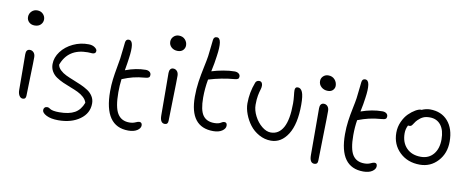

<svg xmlns="http://www.w3.org/2000/svg" viewBox="-72 -1129 3803 1551"><g transform="rotate(10 1829.5 -353.5)"><path d="M132.8 -632.8Q104.5 -632.8 86.7 -649.7Q68.8 -666.5 68.8 -691.9Q68.8 -718.8 87.6 -737.8Q106.4 -756.8 133.8 -756.8Q163.6 -756.8 181.9 -737.8Q200.2 -718.8 200.2 -693.8Q200.2 -668.9 182.4 -650.9Q164.6 -632.8 132.8 -632.8ZM141.1 -34.2Q123.5 -34.2 112.3 -52.2Q101.1 -70.3 101.1 -98.1Q101.1 -189.9 100.1 -275.1Q99.1 -360.4 99.1 -391.1Q99.1 -432.1 130.9 -432.1Q148.9 -432.1 161.6 -418.5Q174.3 -404.8 174.8 -380.9Q175.3 -349.6 171.1 -220.5Q167 -91.3 167 -63Q167 -34.2 141.1 -34.2Z M454.1 87.9Q393.1 87.9 356.4 69.3Q319.8 50.8 319.8 27.8Q319.8 15.1 327.6 7.1Q335.4 -1 349.1 -1Q356.9 -1 364 2.7Q371.1 6.3 377.7 11Q384.3 15.6 403.1 19.3Q421.9 22.9 450.2 22.9Q530.8 22.9 576.9 -3.2Q623 -29.3 645 -88.9Q638.2 -113.3 616.7 -132.8Q595.2 -152.3 567.1 -165.8Q539.1 -179.2 506.3 -191.4Q473.6 -203.6 442.6 -217.5Q411.6 -231.4 386.2 -248.5Q360.8 -265.6 345.5 -291.7Q330.1 -317.9 330.1 -351.1Q330.1 -405.8 366.7 -454.6Q403.3 -503.4 463.9 -532Q524.4 -560.5 591.3 -559.1Q621.1 -558.6 640.6 -544.9Q660.2 -531.2 660.2 -517.1Q660.2 -492.2 629.9 -492.2Q628.4 -492.2 616.5 -493.2Q604.5 -494.1 593.3 -494.1Q433.6 -494.1 383.3 -355Q387.7 -331.5 408 -312.3Q428.2 -293 456.3 -279.5Q484.4 -266.1 517.6 -253.2Q550.8 -240.2 582.8 -226.1Q614.7 -211.9 641.1 -194.6Q667.5 -177.2 683.8 -151.4Q700.2 -125.5 700.2 -92.8Q700.2 -12.2 630.6 37.8Q561 87.9 454.1 87.9Z M1024.9 71.8Q826.2 71.8 826.2 -215.8Q826.2 -267.1 832 -314.2Q837.9 -361.3 847.7 -413.8Q857.4 -466.3 860.8 -490.2Q865.7 -528.8 870.6 -574.7Q875.5 -620.6 876 -625Q879.4 -651.9 902.8 -651.9Q928.7 -651.9 934.6 -613.8Q940.4 -575.7 929.7 -502.9Q925.8 -469.7 914.1 -403.8H916Q1001.5 -436 1080.1 -436Q1099.1 -436 1111.6 -426.5Q1124 -417 1124 -400.9Q1124 -386.7 1116 -380.6Q1107.9 -374.5 1088.9 -373Q1030.3 -368.2 988.8 -357.7Q947.3 -347.2 900.9 -328.1H899.9Q893.1 -274.4 893.1 -220.2Q893.1 -97.2 924.6 -45.7Q956.1 5.9 1022 5.9Q1050.3 5.9 1071.3 -3.7Q1092.3 -13.2 1102.1 -13.2Q1112.8 -13.2 1118.9 -6.6Q1125 0 1125 12.2Q1125 36.1 1097.7 54Q1070.3 71.8 1024.9 71.8Z M1306.2 -630.9Q1275.4 -630.9 1255.1 -649.2Q1234.9 -667.5 1234.9 -694.8Q1234.9 -719.7 1252.7 -737.3Q1270.5 -754.9 1295.9 -754.9Q1328.1 -754.9 1347.2 -734.1Q1366.2 -713.4 1366.2 -686Q1366.2 -664.1 1350.8 -647.5Q1335.4 -630.9 1306.2 -630.9ZM1306.2 -32.2Q1267.1 -32.2 1267.1 -96.2Q1267.1 -204.1 1266.1 -305.2Q1265.1 -406.2 1265.1 -442.9Q1265.1 -461.9 1273.4 -473.4Q1281.7 -484.9 1296.9 -484.9Q1315.4 -484.9 1327.9 -471.4Q1340.3 -458 1340.8 -434.1Q1341.3 -397.5 1337.2 -246.1Q1333 -94.7 1333 -63Q1333 -32.2 1306.2 -32.2Z M1701.2 -43Q1507.8 -43 1507.8 -292Q1507.8 -355.5 1516.6 -415.3Q1525.4 -475.1 1538.8 -537.1Q1552.2 -599.1 1557.1 -632.8Q1561.5 -671.4 1566.7 -717Q1571.8 -762.7 1572.3 -768.1Q1575.7 -794.9 1600.1 -794.9Q1625.5 -794.9 1631.1 -756.8Q1636.7 -718.8 1626 -646Q1618.7 -587.4 1603 -516.1Q1645.5 -529.8 1696.8 -538.8Q1748 -547.9 1789.1 -547.9Q1809.6 -547.9 1822.3 -538.3Q1835 -528.8 1835 -513.2Q1835 -500 1826.9 -494.1Q1818.8 -488.3 1799.8 -486.8Q1693.8 -478 1588.9 -445.8Q1575.2 -370.6 1575.2 -295.9Q1575.2 -193.8 1605.2 -151.4Q1635.3 -108.9 1698.2 -108.9Q1716.8 -108.9 1730.5 -112.3Q1744.1 -115.7 1750 -119.9Q1755.9 -124 1763.7 -127.4Q1771.5 -130.9 1780.3 -130.9Q1801.3 -130.9 1801.3 -104Q1801.3 -80.1 1773.9 -61.5Q1746.6 -43 1701.2 -43Z M2173.8 -47.9Q2122.1 -47.9 2075.9 -73.5Q2029.8 -99.1 2000 -138.4Q1970.2 -177.7 1952.9 -223.9Q1935.5 -270 1935.5 -312Q1935.5 -401.9 1967.8 -485.8Q1970.7 -495.1 1979 -501Q1987.3 -506.8 1997.6 -506.8Q2011.7 -506.8 2019 -497.6Q2026.4 -488.3 2026.4 -472.2Q2026.4 -456.1 2020.3 -437.7Q2014.2 -419.4 2008.3 -388.9Q2002.4 -358.4 2002.4 -312Q2002.4 -267.6 2026.4 -220.7Q2050.3 -173.8 2087.6 -143.3Q2125 -112.8 2161.6 -112.8Q2227.5 -112.8 2263.2 -177.5Q2298.8 -242.2 2298.8 -375Q2298.8 -405.8 2295.2 -436.3Q2291.5 -466.8 2291.5 -481.9Q2291.5 -509.8 2314.5 -509.8Q2339.4 -509.8 2352.5 -479.7Q2365.7 -449.7 2365.7 -376Q2365.7 -216.8 2312 -132.3Q2258.3 -47.9 2173.8 -47.9Z M2557.1 -523.9Q2525.4 -523.9 2503.7 -543.2Q2481.9 -562.5 2481.9 -591.8Q2481.9 -615.2 2499 -631.6Q2516.1 -647.9 2541 -647.9Q2573.7 -647.9 2593.5 -626Q2613.3 -604 2613.3 -574.2Q2613.3 -555.2 2598.9 -539.6Q2584.5 -523.9 2557.1 -523.9ZM2552.2 75.2Q2513.2 75.2 2513.2 11.2Q2513.2 -108.4 2512.7 -220.7Q2512.2 -333 2512.2 -374Q2512.2 -393.6 2520.5 -404.8Q2528.8 -416 2544.9 -416Q2563 -416 2575.2 -402.6Q2587.4 -389.2 2587.9 -365.2Q2588.4 -324.7 2584.2 -158.7Q2580.1 7.3 2580.1 43Q2580.1 75.2 2552.2 75.2Z M2952.1 67.9Q2754.9 67.9 2754.9 -204.1Q2754.9 -260.3 2762 -312.3Q2769 -364.3 2781 -421.1Q2793 -478 2796.9 -505.9Q2801.3 -544.4 2806.4 -590.1Q2811.5 -635.7 2812 -641.1Q2815.4 -668 2838.9 -668Q2865.2 -668 2871.1 -629.9Q2877 -591.8 2866.2 -519Q2860.4 -471.7 2846.2 -405.8Q2937 -438 3021 -438Q3040.5 -438 3053.2 -428.7Q3065.9 -419.4 3065.9 -403.8Q3065.9 -389.6 3058.1 -383.5Q3050.3 -377.4 3031.2 -376Q2967.8 -371.1 2923.3 -360.6Q2878.9 -350.1 2832 -332Q2822.3 -273.4 2822.3 -208Q2822.3 -93.8 2853 -45.9Q2883.8 2 2949.2 2Q2978.5 2 2999.5 -8.1Q3020.5 -18.1 3030.3 -18.1Q3052.2 -18.1 3052.2 6.8Q3052.2 31.2 3025.1 49.6Q2998 67.9 2952.1 67.9Z M3392.1 -65.9Q3291 -65.9 3226.1 -128.7Q3161.1 -191.4 3161.1 -288.1Q3161.1 -335.4 3180.4 -378.2Q3199.7 -420.9 3226.8 -447.5Q3253.9 -474.1 3280.8 -489.5Q3307.6 -504.9 3325.2 -504.9Q3328.1 -504.9 3329.1 -503.9Q3365.2 -520 3397.9 -520Q3490.7 -520 3544.4 -458.5Q3598.1 -397 3598.1 -291Q3598.1 -194.8 3539.1 -130.4Q3480 -65.9 3392.1 -65.9ZM3228 -294.9Q3228 -219.2 3271.5 -174.6Q3314.9 -129.9 3389.2 -129.9Q3454.1 -129.9 3492.2 -175.3Q3530.3 -220.7 3530.3 -296.9Q3530.3 -372.1 3497.6 -414.1Q3464.8 -456.1 3406.2 -456.1Q3374.5 -456.1 3353 -446.3Q3331.5 -436.5 3311 -416Q3298.8 -403.8 3289.1 -388.2Q3279.3 -372.6 3272.9 -366.2Q3266.6 -359.9 3254.9 -359.9Q3247.1 -359.9 3244.1 -360.8Q3228 -329.6 3228 -294.9Z"/></g></svg>

Font: Shantell Sans Irregular Bouncy
Style: Regular
Weight: 300
Designer: Stephen Nixon, Anya Danilova, Shantell Martin
Foundry: Arrow Type
Version: Version 1.006;[9816181b4]